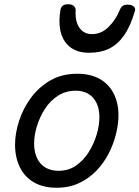

<svg xmlns="http://www.w3.org/2000/svg" viewBox="-20 -867 658 906"><path d="M247 19Q184 19 140 -6.5Q96 -32 73.5 -78.5Q51 -125 51 -184Q51 -238 70 -296.5Q89 -355 126 -405.5Q163 -456 217.5 -487.5Q272 -519 345 -519Q407 -519 450.5 -494.5Q494 -470 516.5 -425.5Q539 -381 539 -323Q539 -282 527.5 -235Q516 -188 493 -143Q470 -98 435 -61.5Q400 -25 353 -3Q306 19 247 19ZM256 -61Q303 -61 338.5 -85.5Q374 -110 398.5 -149Q423 -188 436 -231.5Q449 -275 449 -314Q449 -354 435 -382Q421 -410 396.5 -424.5Q372 -439 338 -439Q290 -439 253 -415Q216 -391 191.5 -352.5Q167 -314 154 -271Q141 -228 141 -190Q141 -150 155 -120.5Q169 -91 195 -76Q221 -61 256 -61ZM400 -618Q323 -618 286.5 -670.5Q250 -723 265 -819Q267 -833 276 -840Q285 -847 302 -847Q319 -847 328 -839Q337 -831 337 -819Q334 -765 355 -735.5Q376 -706 414 -706Q458 -706 491.5 -739Q525 -772 543 -815Q550 -833 558.5 -839Q567 -845 582 -845Q602 -845 611.5 -836Q621 -827 616 -813Q595 -742 565 -699.5Q535 -657 495 -637.5Q455 -618 400 -618Z"/></svg>

Font: Playwrite AU SA
Style: Regular
Weight: 400
Designer: Veronika Burian, José Scaglione
Foundry: TypeTogether
Version: Version 1.002